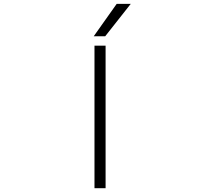

<svg xmlns="http://www.w3.org/2000/svg" viewBox="-20 -992 1040 1013"><path d="M478.5 1V-751H537.1V1ZM669.9 -971.7 535.2 -800.8H474.6L595.7 -971.7Z"/></svg>

Font: Gen Shin Gothic Monospace Light
Style: Regular
Weight: 300
Designer: [Source Han Sans]
Ryoko NISHIZUKA  (kana & ideographs); Paul D. Hunt (Latin, Greek & Cyrillic); Wenlong ZHANG  (bopomofo
Version: Version 1.002.20150607